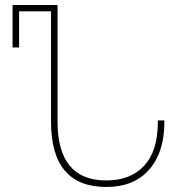

<svg xmlns="http://www.w3.org/2000/svg" viewBox="-20 -734 724 764"><path d="M183 -250V-689H56V-545H30V-714H209V-250Q209 -16 403 -16Q500 -16 554 -75Q608 -134 608 -247V-255H634V-247Q634 -128 573.5 -59Q513 10 403 10Q183 10 183 -250Z"/></svg>

Font: Noto Sans Georgian Thin
Style: Regular
Weight: 250
Designer: Monotype Design team
Foundry: Monotype Imaging Inc.
Version: Version 1.000